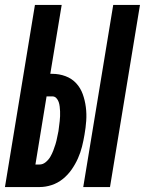

<svg xmlns="http://www.w3.org/2000/svg" viewBox="-38 -755 585 775"><path d="M298 0 419 -735H527L406 0ZM-18 0 103 -735H211L165 -457H173Q201 -457 226.5 -447.5Q252 -438 269.5 -419Q287 -400 296 -375Q305 -350 308.5 -322.5Q312 -295 310 -267Q308 -239 303 -211Q299 -187 293 -163Q287 -139 276.5 -115.5Q266 -92 251 -70.5Q236 -49 215.5 -32.5Q195 -16 170.5 -8Q146 0 122 0ZM105 -91H122Q135 -91 146.5 -100.5Q158 -110 165 -122Q172 -134 177 -147Q182 -160 186 -173Q190 -186 192.5 -199.5Q195 -213 198 -226Q199 -236 200.5 -246Q202 -256 203 -266Q204 -276 204.5 -286Q205 -296 204.5 -305.5Q204 -315 203 -324.5Q202 -334 199 -343Q196 -352 189.5 -359Q183 -366 173 -366H150Z"/></svg>

Font: Iosevka SS04 Extrabold
Style: Italic
Weight: 800
Italic angle: -9°
Monospace: yes
Designer: Belleve Invis
Foundry: Belleve Invis
Version: Version 19.0.0; ttfautohint (v1.8.4)